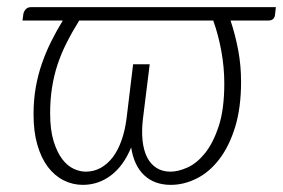

<svg xmlns="http://www.w3.org/2000/svg" viewBox="-20 -510 793 538"><path d="M753 -490 750.5 -467.5Q749.5 -460.5 745 -456.5Q740.5 -452.5 732 -452.5H626Q639.5 -412 647.5 -369.2Q655.5 -326.5 655.5 -281Q655.5 -208 638.8 -153.8Q622 -99.5 594.2 -63.5Q566.5 -27.5 531 -9.8Q495.5 8 458.5 8Q413 8 384.2 -18.8Q355.5 -45.5 347.5 -97Q326.5 -45.5 291.2 -18.8Q256 8 212 8Q183.5 8 158.2 -4.8Q133 -17.5 114.2 -42.2Q95.5 -67 84.8 -103.8Q74 -140.5 74 -189Q74 -229.5 80.2 -265.2Q86.5 -301 97.8 -333Q109 -365 123.8 -394.5Q138.5 -424 156 -452.5H43L45.5 -471Q46.5 -477.5 52 -483.8Q57.5 -490 67 -490ZM220 -29Q243 -29 262 -39.5Q281 -50 295.8 -69.2Q310.5 -88.5 320.2 -115.8Q330 -143 334.5 -177L353 -330H399.5L380.5 -177Q376.5 -143 379.5 -115.8Q382.5 -88.5 392.2 -69.2Q402 -50 418.5 -39.5Q435 -29 458 -29Q479 -29 505 -40.5Q531 -52 554 -80.2Q577 -108.5 592.8 -156.2Q608.5 -204 608.5 -276Q608.5 -321.5 600.2 -366.8Q592 -412 577.5 -452.5H202Q182 -420.5 166.8 -390.2Q151.5 -360 141.2 -329Q131 -298 125.8 -264.5Q120.5 -231 120.5 -192.5Q120.5 -146 130.2 -114.5Q140 -83 154.5 -64Q169 -45 186.5 -37Q204 -29 220 -29Z"/></svg>

Font: Lato Light
Style: Italic
Weight: 300
Italic angle: -7°
Designer: Lukasz Dziedzic
Foundry: tyPoland Lukasz Dziedzic
Version: Version 2.007; 2014-02-27